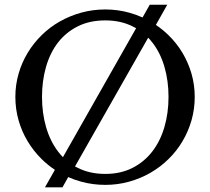

<svg xmlns="http://www.w3.org/2000/svg" viewBox="-20 -785 909 830"><path d="M217.3 -50.8Q186.5 -71.3 160.2 -97.2Q125 -131.8 99.6 -174.1Q74.2 -216.3 60.3 -264.9Q46.4 -313.5 46.4 -366.2Q46.4 -418 60.3 -466.3Q74.2 -514.6 99.6 -556.6Q125 -598.6 160.4 -633.3Q195.8 -668 239 -692.4Q282.2 -716.8 331.8 -730.5Q381.3 -744.1 435.1 -744.1Q488.3 -744.1 537.6 -730.5Q568.4 -722.2 596.2 -709.5L627.4 -764.6H703.1L653.8 -677.2Q683.1 -657.7 708 -633.3Q743.7 -598.6 768.8 -556.6Q793.9 -514.6 807.9 -466.3Q821.8 -418 821.8 -366.2Q821.8 -313.5 807.9 -264.9Q793.9 -216.3 768.8 -174.1Q743.7 -131.8 708.3 -97.2Q672.9 -62.5 629.9 -37.8Q586.9 -13.2 537.6 0.5Q488.3 14.2 435.1 14.2Q381.3 14.2 331.5 0.5Q302.2 -7.3 274.9 -19.5L250 24.9H174.3ZM231 -129.9Q240.7 -117.2 252 -105.5L568.4 -663.1Q561 -667 553.2 -670.9Q502 -696.8 435.1 -696.8Q367.2 -696.8 316.2 -671.1Q265.1 -645.5 230.7 -601.1Q196.3 -556.6 179 -496.1Q161.6 -435.5 161.6 -366.2Q161.6 -296.4 179.2 -235.6Q196.8 -174.8 231 -129.9ZM435.1 -33.2Q501.5 -33.2 552.5 -59.1Q603.5 -85 638.2 -129.9Q672.9 -174.8 690.7 -235.6Q708.5 -296.4 708.5 -366.2Q708.5 -435.5 690.9 -496.1Q673.3 -556.6 638.7 -601.1Q630.4 -611.8 620.6 -622.1L304.2 -65.4Q310.5 -62 316.9 -59.1Q368.2 -33.2 435.1 -33.2Z"/></svg>

Font: Federov2
Style: Regular
Weight: 400
Designer: Olexa M. Volochay | Cyreal.org
Foundry: Olexa M. Volochay | Cyreal.org
Version: Version 1.000